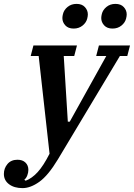

<svg xmlns="http://www.w3.org/2000/svg" viewBox="-108 -756 689 988"><path d="M8 212Q-35 212 -61.5 192Q-88 172 -88 139Q-88 110 -69.5 88Q-51 66 -18 66Q8 66 23 80.5Q38 95 38 118Q38 132 32.5 146.5Q27 161 17 169L24 174Q56 162 85.5 130Q115 98 147 35L91 -468H50L64 -522H288L274 -468H220L241 -130H251L439 -468H387L401 -522H561L547 -468H509L190 64Q140 147 94.5 179.5Q49 212 8 212ZM271 -609Q243 -609 228 -625.5Q213 -642 213 -663Q213 -672 216 -684Q221 -705 240 -720.5Q259 -736 286 -736Q314 -736 329 -719.5Q344 -703 344 -682Q344 -673 341 -661Q336 -640 317 -624.5Q298 -609 271 -609ZM471 -609Q443 -609 428 -625.5Q413 -642 413 -663Q413 -672 416 -684Q421 -705 440 -720.5Q459 -736 486 -736Q514 -736 529 -719.5Q544 -703 544 -682Q544 -673 541 -661Q536 -640 517 -624.5Q498 -609 471 -609Z"/></svg>

Font: IBM Plex Serif SmBld
Style: Italic
Weight: 600
Italic angle: -14°
Designer: Mike Abbink, Paul van der Laan, Pieter van Rosmalen
Foundry: Bold Monday
Version: Version 3.001